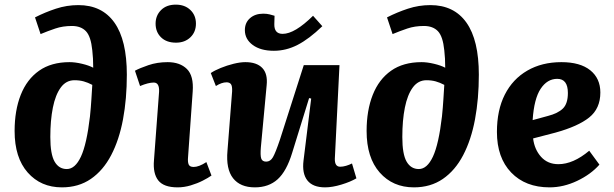

<svg xmlns="http://www.w3.org/2000/svg" viewBox="-20 -794 2647 828"><path d="M131 -719Q174 -741 221 -756.5Q268 -772 318 -772Q420 -772 473.5 -696.5Q527 -621 527 -472Q527 -368 510.5 -279.5Q494 -191 459.5 -125Q425 -59 372 -22.5Q319 14 247 14Q156 14 99.5 -50Q43 -114 43 -229Q43 -318 69.5 -385Q96 -452 148.5 -489Q201 -526 280 -526Q304 -526 333.5 -519Q363 -512 382 -502Q382 -543 378 -577Q372 -637 350.5 -659.5Q329 -682 290 -682Q251 -682 218.5 -671Q186 -660 155 -647ZM268 -65Q304 -65 329 -118.5Q354 -172 368 -292Q372 -331 374 -364Q376 -397 378 -428Q359 -438 341 -443Q323 -448 301 -448Q265 -448 242 -416.5Q219 -385 208 -330Q197 -275 197 -203Q197 -129 215.5 -97Q234 -65 268 -65Z M651 -692Q651 -727 674.5 -750.5Q698 -774 738 -774Q777 -774 801 -751Q825 -728 825 -692Q825 -656 801 -633Q777 -610 739 -610Q698 -610 674.5 -633Q651 -656 651 -692ZM666 -398Q668 -438 643 -438Q620 -438 584 -423L562 -489Q582 -500 620 -513Q658 -526 703 -526Q756 -526 786 -496.5Q816 -467 811 -399L791 -117Q789 -96 793.5 -85Q798 -74 815 -74Q838 -74 870 -95L892 -37Q878 -27 854.5 -15Q831 -3 802.5 5.5Q774 14 746 14Q686 14 662.5 -16Q639 -46 644 -103Z M889 -479Q905 -490 932 -501Q959 -512 987.5 -519Q1016 -526 1038 -526Q1087 -526 1111 -501Q1135 -476 1130 -427L1105 -159Q1102 -124 1106.5 -110.5Q1111 -97 1128 -97Q1146 -97 1157 -116Q1168 -135 1187 -191L1290 -513H1444L1424 -110Q1423 -75 1447 -75Q1459 -75 1472.5 -79Q1486 -83 1498 -89L1517 -25Q1492 -10 1452.5 2Q1413 14 1382 14Q1329 14 1305.5 -16Q1282 -46 1289 -102L1322 -369L1313 -371L1240 -135Q1216 -56 1177.5 -21Q1139 14 1079 14Q1016 14 985 -25.5Q954 -65 961 -144L981 -400Q982 -423 976 -431Q970 -439 957 -439Q936 -439 911 -423ZM1161 -575Q1104 -575 1070 -600Q1036 -625 1036 -664Q1036 -696 1058 -715.5Q1080 -735 1115 -735Q1131 -735 1142.5 -732Q1154 -729 1164 -726L1163 -690Q1162 -648 1199 -648Q1251 -648 1330 -726L1370 -681Q1313 -626 1263.5 -600.5Q1214 -575 1161 -575Z M1649 -719Q1692 -741 1739 -756.5Q1786 -772 1836 -772Q1938 -772 1991.5 -696.5Q2045 -621 2045 -472Q2045 -368 2028.5 -279.5Q2012 -191 1977.5 -125Q1943 -59 1890 -22.5Q1837 14 1765 14Q1674 14 1617.5 -50Q1561 -114 1561 -229Q1561 -318 1587.5 -385Q1614 -452 1666.5 -489Q1719 -526 1798 -526Q1822 -526 1851.5 -519Q1881 -512 1900 -502Q1900 -543 1896 -577Q1890 -637 1868.5 -659.5Q1847 -682 1808 -682Q1769 -682 1736.5 -671Q1704 -660 1673 -647ZM1786 -65Q1822 -65 1847 -118.5Q1872 -172 1886 -292Q1890 -331 1892 -364Q1894 -397 1896 -428Q1877 -438 1859 -443Q1841 -448 1819 -448Q1783 -448 1760 -416.5Q1737 -385 1726 -330Q1715 -275 1715 -203Q1715 -129 1733.5 -97Q1752 -65 1786 -65Z M2401 -526Q2482 -526 2525.5 -491Q2569 -456 2569 -395Q2569 -326 2521 -287.5Q2473 -249 2375 -222L2279 -197Q2285 -149 2313.5 -117.5Q2342 -86 2388 -86Q2452 -86 2521 -144L2565 -84Q2528 -42 2469 -14Q2410 14 2350 14Q2246 14 2184.5 -50Q2123 -114 2123 -225Q2123 -319 2157 -386Q2191 -453 2254 -489.5Q2317 -526 2401 -526ZM2429 -393Q2429 -454 2383 -454Q2340 -454 2311.5 -411Q2283 -368 2277 -276L2343 -294Q2386 -305 2407.5 -326Q2429 -347 2429 -393Z"/></svg>

Font: Literata 12pt
Style: Bold Italic
Weight: 700
Italic angle: -2°
Designer: Latin by Veronika Burian and Jose Scaglione. Greek by Irene Vlachou. Cyrillic by Vera Evstafieva
Foundry: TypeTogether
Version: Version 3.002